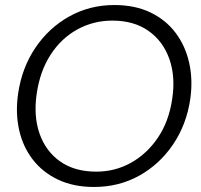

<svg xmlns="http://www.w3.org/2000/svg" viewBox="-20 -732 800 764"><path d="M354 12Q273 12 211.5 -17Q150 -46 110.5 -97Q71 -148 56 -215.5Q41 -283 52 -359Q67 -462 120.5 -541.5Q174 -621 255.5 -666.5Q337 -712 435 -712Q517 -712 578.5 -682.5Q640 -653 679 -601Q718 -549 733 -481Q748 -413 737 -337Q722 -236 668.5 -157Q615 -78 534 -33Q453 12 354 12ZM363 -49Q438 -49 501.5 -84.5Q565 -120 608.5 -184.5Q652 -249 665 -337Q679 -426 654 -497Q629 -568 571 -609Q513 -650 427 -650Q352 -650 288 -615Q224 -580 181.5 -514.5Q139 -449 126 -359Q113 -270 137.5 -200Q162 -130 219.5 -89.5Q277 -49 363 -49Z"/></svg>

Font: Host Grotesk Light
Style: Italic
Weight: 300
Italic angle: -8°
Designer: Doğukan Karapınar based on Poppins by Indian Type Foundry, Jonny Pinhorn
Foundry: Element Type
Version: Version 1.001; ttfautohint (v1.8.4.7-5d5b)